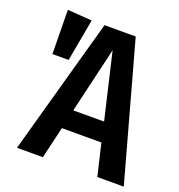

<svg xmlns="http://www.w3.org/2000/svg" viewBox="-127 -807 854 914"><g transform="rotate(20 300.0 -350.0)"><path d="M147 -477H65L62 -700L186 -691ZM466 0 428 -161H228L190 0H59L251 -691H409L600 0ZM250 -259H406L328 -592Z"/></g></svg>

Font: Fira Sans Condensed Medium
Style: Regular
Weight: 500
Width: 3
Designer: Carrois Corporate & Edenspiekermann AG
Foundry: Carrois Corporate GbR & Edenspiekermann AG
Version: Version 4.203;PS 004.203;hotconv 1.0.88;makeotf.lib2.5.64775